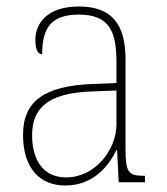

<svg xmlns="http://www.w3.org/2000/svg" viewBox="-20 -562 514 592"><path d="M181 10C269 10 315 -51 339 -99H341L346 0H427V-20H422C374 -20 367 -33 367 -107V-379C367 -486 326 -542 223 -542C123 -542 89 -487 89 -440C89 -410 96 -395 110 -395C110 -475 137 -517 223 -517C318 -517 339 -464 339 -371V-306L264 -303C118 -297 51 -251 51 -146C51 -40 106 10 181 10ZM184 -15C109 -15 79 -74 79 -145C79 -226 124 -275 262 -280L339 -283V-178C339 -100 273 -15 184 -15Z"/></svg>

Font: Noto Serif Devanagari SemiCondensed Thin
Style: Regular
Weight: 100
Width: 4
Designer: Universal Thirst, Indian Type Foundry and the Monotype Design Team
Foundry: Monotype Imaging Inc.
Version: Version 2.004